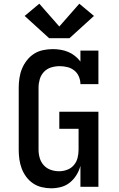

<svg xmlns="http://www.w3.org/2000/svg" viewBox="-20 -1008 640 1036"><path d="M256 8Q231 8 205.5 2Q180 -4 158.5 -18.5Q137 -33 121.5 -54Q106 -75 97 -99Q88 -123 84.5 -148.5Q81 -174 81 -200V-535Q81 -561 85 -587.5Q89 -614 99 -638Q109 -662 125.5 -683Q142 -704 164 -718Q186 -732 212.5 -737.5Q239 -743 265 -743Q286 -743 307 -739.5Q328 -736 347.5 -728Q367 -720 384 -706.5Q401 -693 414 -676V-735H511V-554H414Q414 -575 405.5 -595Q397 -615 380.5 -628Q364 -641 343.5 -646Q323 -651 302 -651Q278 -651 255.5 -644Q233 -637 217 -620Q201 -603 194.5 -580.5Q188 -558 188 -535V-200Q188 -177 194.5 -155Q201 -133 216.5 -116Q232 -99 254 -91.5Q276 -84 299 -84Q321 -84 342.5 -92Q364 -100 378.5 -117Q393 -134 398.5 -156Q404 -178 404 -200V-313H300V-405H511V0H414V-113Q407 -87 392.5 -63.5Q378 -40 357 -23Q336 -6 309.5 1Q283 8 256 8ZM355 -802H245L113 -922L192 -988L300 -865L408 -988L487 -922Z"/></svg>

Font: Iosevka Curly Slab SmBdEx
Style: Regular
Weight: 600
Width: 7
Monospace: yes
Designer: Belleve Invis
Foundry: Belleve Invis
Version: Version 11.1.0; ttfautohint (v1.8.3)